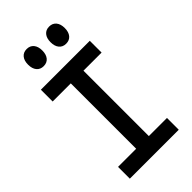

<svg xmlns="http://www.w3.org/2000/svg" viewBox="-311 -1134 1221 1221"><g transform="rotate(-45 300.0 -523.5)"><path d="M80 0V-106H243V-694H80V-800H520V-694H357V-106H520V0ZM199 -893Q169 -893 152 -913.5Q135 -934 135 -970Q135 -1006 152 -1026.5Q169 -1047 199 -1047Q229 -1047 246 -1026.5Q263 -1006 263 -970Q263 -934 246 -913.5Q229 -893 199 -893ZM401 -893Q371 -893 354 -913.5Q337 -934 337 -970Q337 -1006 354 -1026.5Q371 -1047 401 -1047Q431 -1047 448 -1026.5Q465 -1006 465 -970Q465 -934 448 -913.5Q431 -893 401 -893Z"/></g></svg>

Font: Martian Mono Condensed
Style: Regular
Weight: 400
Width: 3
Designer: Roman Shamin
Foundry: Evil Martians
Version: Version 1.000